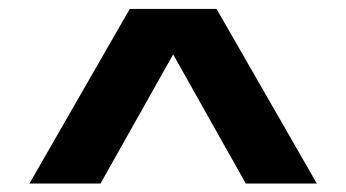

<svg xmlns="http://www.w3.org/2000/svg" viewBox="-20 -839 790 438"><path d="M276 -818.6H474L702.8 -420.3H540.7L329.5 -795.8H420.5L209.3 -420.3H47.2Z"/></svg>

Font: Martian Mono VF sWd Rg
Style: Regular
Weight: 400
Width: 6
Monospace: yes
Designer: Roman Shamin
Foundry: Evil Martians
Version: Version 1.100